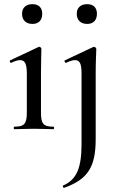

<svg xmlns="http://www.w3.org/2000/svg" viewBox="-20 -621 568 923"><path d="M136 -506C166 -506 183 -524 183 -555C183 -584 166 -601 136 -601C105 -601 86 -584 86 -555C86 -524 105 -506 136 -506ZM399 -506C429 -506 446 -524 446 -555C446 -584 429 -601 399 -601C368 -601 349 -584 349 -555C349 -524 368 -506 399 -506ZM49 0C74 0 107 -2 143 -2C179 -2 212 0 237 0C241 0 241 -12 237 -12C188 -12 177 -26 177 -81V-267C177 -332 179 -372 179 -386C179 -390 174 -396 169 -396C167 -396 167 -396 165 -395L29 -331C24 -329 29 -317 34 -319C52 -328 67 -332 77 -332C101 -332 109 -312 109 -265V-81C109 -26 97 -12 49 -12C45 -12 45 0 49 0ZM443 -386C443 -390 437 -396 432 -396L428 -395L292 -331C287 -329 293 -317 298 -319C316 -328 330 -332 341 -332C365 -332 372 -312 372 -265V71C372 185 349 243 283 271C280 273 284 283 288 282C403 241 440 181 440 48V-267C440 -332 443 -372 443 -386Z"/></svg>

Font: Cormorant Infant Book
Style: Regular
Weight: 500
Designer: Christian Thalmann (Catharsis Fonts)
Version: Version 1.000;PS 002.000;hotconv 1.0.88;makeotf.lib2.5.64775